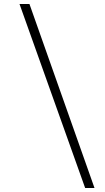

<svg xmlns="http://www.w3.org/2000/svg" viewBox="-20 -768 529 965"><path d="M408 177 78 -748H128L455 177Z"/></svg>

Font: Castoro Titling
Style: Regular
Weight: 400
Version: Version 2.04